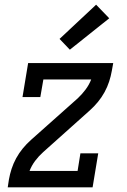

<svg xmlns="http://www.w3.org/2000/svg" viewBox="-20 -799 540 819"><path d="M13 0 18 -33Q22 -56 29.5 -79Q37 -102 49 -124Q61 -146 77 -165.5Q93 -185 112 -202L312 -380Q330 -397 345 -417Q360 -437 369 -460H165L152 -385H76L100 -530H463L457 -497Q453 -474 445.5 -451Q438 -428 426 -406Q414 -384 398 -364.5Q382 -345 363 -328L164 -150Q145 -133 130 -113Q115 -93 106 -70H311L323 -145H399L375 0ZM278 -587 234 -633 390 -779 446 -721Z"/></svg>

Font: Iosevka Curly Slab Oblique
Style: Regular
Weight: 400
Italic angle: -9°
Monospace: yes
Designer: Belleve Invis
Foundry: Belleve Invis
Version: Version 11.1.0; ttfautohint (v1.8.3)